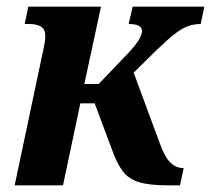

<svg xmlns="http://www.w3.org/2000/svg" viewBox="-20 -556 633 576"><path d="M24 0 107 -393Q116 -432 116 -448Q116 -468 103 -476Q90 -484 68 -484H54L65 -536H283L233 -304H276L365 -397Q389 -423 397.5 -438Q406 -453 406 -463Q406 -484 366 -484L378 -536H593L582 -484Q561 -484 542.5 -477Q524 -470 502 -452.5Q480 -435 448 -404L381 -338L459 -127Q474 -85 491 -68.5Q508 -52 528 -52H531L520 0H483Q428 0 397 -9.5Q366 -19 348.5 -42Q331 -65 316 -107L264 -246H221L169 0Z"/></svg>

Font: Noto Serif SemiCondensed
Style: Bold Italic
Weight: 700
Width: 4
Italic angle: -12°
Designer: Monotype Design Team
Foundry: Monotype Imaging Inc.
Version: Version 2.014